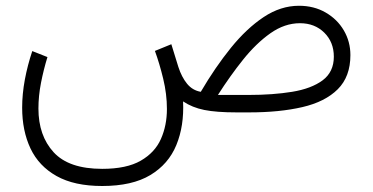

<svg xmlns="http://www.w3.org/2000/svg" viewBox="-20 -384 1273 656"><path d="M329.1 251.5Q233.9 251.5 173.3 217.5Q112.8 183.6 84.2 123.3Q55.7 63 55.7 -16.1Q55.7 -62.5 64.9 -112.1Q74.2 -161.6 90.3 -209.5L142.1 -189Q128.9 -146 120.1 -101.1Q111.3 -56.2 111.3 -13.2Q111.3 79.6 163.3 136.2Q215.3 192.9 329.1 192.9Q412.6 192.9 460.9 165Q509.3 137.2 529.8 90.8Q550.3 44.4 550.3 -11.7Q550.3 -62.5 537.6 -115Q524.9 -167.5 509.3 -210L565.4 -232.9L589.4 -155.3Q600.6 -120.6 619.1 -97.9Q637.7 -75.2 666 -70.3Q715.3 -154.3 769 -220.7Q822.8 -287.1 880.9 -325.7Q939 -364.3 1001.5 -364.3Q1052.7 -364.3 1092.5 -341.3Q1132.3 -318.4 1154.8 -280Q1177.2 -241.7 1177.2 -195.8Q1177.2 -122.1 1134 -79.1Q1090.8 -36.1 1013.2 -18.1Q935.5 0 831.5 0H788.6Q719.2 0 678 -8.3Q636.7 -16.6 605.5 -37.6Q609.4 46.4 582.5 111.6Q555.7 176.8 493.7 214.1Q431.6 251.5 329.1 251.5ZM1004.9 -304.7Q952.6 -304.7 903.8 -270.3Q855 -235.8 810.3 -179.9Q765.6 -124 724.6 -59.6H829.6Q912.1 -59.6 978 -70.3Q1043.9 -81.1 1082.3 -109.6Q1120.6 -138.2 1120.6 -190.4Q1120.6 -240.2 1087.9 -272.5Q1055.2 -304.7 1004.9 -304.7Z"/></svg>

Font: Vazirmatn RD ExtraLight
Style: Regular
Weight: 200
Designer: Saber Rastikerdar
Foundry: Saber Rastikerdar
Version: Version 32.102